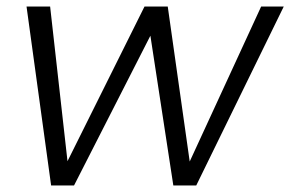

<svg xmlns="http://www.w3.org/2000/svg" viewBox="-20 -566 886 586"><path d="M136 0 61 -546H133L186 -74L421 -546H492L559 -73L777 -546H846L579 0H509L439 -457L206 0Z"/></svg>

Font: Poppins Light
Style: Italic
Weight: 300
Italic angle: -10°
Designer: Ninad Kale (Devanagari), Jonny Pinhorn (Latin)
Foundry: Indian Type Foundry
Version: Version 3.200;PS 1.000;hotconv 16.6.54;makeotf.lib2.5.65590